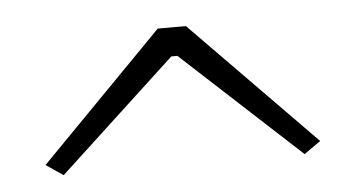

<svg xmlns="http://www.w3.org/2000/svg" viewBox="-30 -635 579 312"><g transform="rotate(-5 259.0 -479.0)"><path d="M483 -386 282 -591H236L35 -386L63 -367L254 -544H264L456 -367Z"/></g></svg>

Font: Exo 2 Light Expanded
Style: Regular
Weight: 300
Width: 7
Designer: Natanael Gama
Version: Version 1.001;PS 001.001;hotconv 1.0.70;makeotf.lib2.5.58329